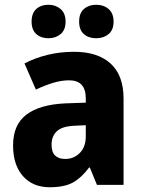

<svg xmlns="http://www.w3.org/2000/svg" viewBox="-20 -778 604 808"><path d="M292 -560Q391 -560 445.5 -510.5Q500 -461 500 -363V0H388L358 -73H355Q323 -30 287 -10Q251 10 189 10Q118 10 76.5 -37Q35 -84 35 -166Q35 -253 91 -295.5Q147 -338 255 -343L341 -346V-364Q341 -440 271 -440Q239 -440 204 -429.5Q169 -419 131 -401L83 -511Q127 -534 179.5 -547Q232 -560 292 -560ZM296 -249Q242 -247 219.5 -226Q197 -205 197 -169Q197 -137 212.5 -123Q228 -109 254 -109Q291 -109 316 -134.5Q341 -160 341 -204V-251ZM113 -687Q113 -723 133 -740.5Q153 -758 184 -758Q214 -758 235 -740Q256 -722 256 -687Q256 -652 235 -634.5Q214 -617 184 -617Q153 -617 133 -634.5Q113 -652 113 -687ZM313 -687Q313 -723 333.5 -740.5Q354 -758 385 -758Q416 -758 437 -740Q458 -722 458 -687Q458 -652 437 -634.5Q416 -617 385 -617Q353 -617 333 -634.5Q313 -652 313 -687Z"/></svg>

Font: Noto Sans Telugu SemiCondensed ExtraBold
Style: Regular
Weight: 800
Width: 4
Designer: Jelle Bosma - Monotype Design Team
Foundry: Monotype Imaging Inc.
Version: Version 2.005; ttfautohint (v1.8.4.7-5d5b)